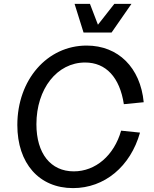

<svg xmlns="http://www.w3.org/2000/svg" viewBox="-20 -950 793 986"><path d="M355 16C517 16 650 -95 699 -269L602 -279C566 -152 471 -70 359 -70C240 -70 167 -162 167 -312C167 -494 273 -629 417 -629C524 -629 595 -553 616 -415L718 -425C701 -603 587 -716 425 -716C222 -716 69 -540 69 -308C69 -111 181 16 355 16ZM409 -783H553L655 -930H567L483 -823L442 -930H363Z"/></svg>

Font: Uncut Sans Medium Italic
Style: Regular
Weight: 500
Italic angle: -11°
Designer: Kasper Nordkvist
Foundry: UNCUT.wtf
Version: Version 1.304;Glyphs 3.2 (3246)